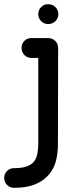

<svg xmlns="http://www.w3.org/2000/svg" viewBox="-82 -735 363 918"><path d="M195 -46Q195 -6 186.5 30.5Q178 67 154 97Q129 128 88 145.5Q47 163 -15 163Q-35 163 -48.5 149Q-62 135 -62 116Q-62 96 -48.5 82.5Q-35 69 -15 69Q24 69 46.5 60.5Q69 52 80 38Q92 23 96.5 1Q101 -21 101 -46V-458H68Q48 -458 34.5 -472Q21 -486 21 -506Q21 -526 34.5 -539.5Q48 -553 68 -553H148Q168 -553 182 -539.5Q196 -526 196 -506ZM148 -620Q128 -620 114.5 -634Q101 -648 101 -667Q101 -687 114.5 -701Q128 -715 148 -715Q169 -715 183 -701Q197 -687 197 -667Q197 -648 183 -634Q169 -620 148 -620Z"/></svg>

Font: VDS
Style: Regular
Weight: 400
Designer: artmaker
Foundry: artmaker
Version: Version 1.000 2009 initial release